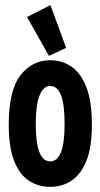

<svg xmlns="http://www.w3.org/2000/svg" viewBox="-20 -716 390 746"><path d="M175 10Q128 10 91.5 -14.5Q55 -39 34.5 -92Q14 -145 14 -231Q14 -365 59.5 -423.5Q105 -482 175 -482Q222 -482 258.5 -456.5Q295 -431 316 -376Q337 -321 337 -231Q337 -145 316 -92Q295 -39 258.5 -14.5Q222 10 175 10ZM175 -89Q231 -89 231 -233Q231 -310 217 -346Q203 -382 175 -382Q149 -382 134 -346Q119 -310 119 -233Q119 -89 175 -89ZM170 -499 85 -650 176 -696 237 -530Z"/></svg>

Font: Inconsolata ExtraCondensed Black
Style: Regular
Weight: 900
Width: 2
Monospace: yes
Designer: Raph Levien, Cyreal, Brenton Simpson
Foundry: Raph Levien, Cyreal, Google
Version: Version 3.001; ttfautohint (v1.8.2.53-6de2)